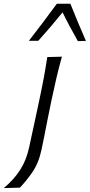

<svg xmlns="http://www.w3.org/2000/svg" viewBox="-108 -796 472 1011"><path d="M-88 194.5Q-34 149 -1.5 98Q31 47 45.5 -20.5L88.5 -219.5L99 -269Q113 -334.5 122.8 -387.2Q132.5 -440 141 -495.5L218 -497.5Q202.5 -442 190 -389Q177.5 -336 163.5 -270Q151 -209.5 142 -164.5Q133 -119.5 126 -82.8Q119 -46 111 -9.5Q95.5 64 60.8 113.2Q26 162.5 -3.5 192ZM44 -581Q83 -631 119.2 -679.2Q155.5 -727.5 191.5 -776.5H262.5Q281.5 -729 302.2 -679.2Q323 -629.5 344.5 -580.5L302 -579.5Q281 -617 260.5 -654.8Q240 -692.5 221.5 -731Q160.5 -655.5 93.5 -581Z"/></svg>

Font: Commissioner Flair Light
Style: Italic
Weight: 300
Italic angle: -12°
Designer: Kostas Bartsokas
Foundry: Kostas Bartsokas
Version: Version 1.000; ttfautohint (v1.8.3)